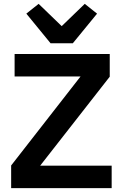

<svg xmlns="http://www.w3.org/2000/svg" viewBox="-20 -979 639 999"><path d="M359 -754 485 -908 421 -959 301 -843 181 -959 117 -908 243 -754ZM561 -117H189L551 -580V-698H56V-581H399L38 -118V0H561Z"/></svg>

Font: IBM Plex Thai SemiBold
Style: Regular
Weight: 600
Designer: Mike Abbink, Paul van der Laan, Pieter van Rosmalen, Ben Mitchell, Mark Frömberg
Foundry: Bold Monday
Version: Version 1.0